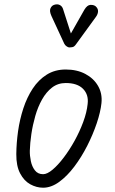

<svg xmlns="http://www.w3.org/2000/svg" viewBox="-20 -865 538 895"><path d="M181 10Q150 10 121 -6Q92 -22 73.8 -56.8Q55.5 -91.5 56 -147Q56.5 -198.5 64.2 -253.5Q72 -308.5 88.8 -359.8Q105.5 -411 132.5 -452Q159.5 -493 197.8 -517Q236 -541 286.5 -541Q339 -541 378 -520.2Q417 -499.5 437.2 -464.2Q457.5 -429 453 -384.5Q448.5 -342.5 431 -290.5Q413.5 -238.5 386.8 -185.8Q360 -133 326.5 -88.5Q293 -44 255.8 -17Q218.5 10 181 10ZM181 -53Q200 -53 225.2 -74.2Q250.5 -95.5 277.2 -130.8Q304 -166 327.8 -209Q351.5 -252 368 -296.5Q384.5 -341 388.5 -380Q394 -423.5 367.2 -450.8Q340.5 -478 286.5 -478Q250 -478 222.8 -457Q195.5 -436 176 -401.2Q156.5 -366.5 144.5 -324.5Q132.5 -282.5 126.2 -240.2Q120 -198 119 -162.5Q118.5 -139.5 123.8 -114Q129 -88.5 142.8 -70.8Q156.5 -53 181 -53ZM302.5 -644Q298 -644 290.8 -648.8Q283.5 -653.5 279.5 -661.5L220 -790Q209.5 -813 215.2 -826Q221 -839 232.5 -842.5Q247.5 -847.5 259 -841.5Q270.5 -835.5 274.5 -821L310.5 -709L373.5 -820Q386.5 -841.5 401.5 -842.2Q416.5 -843 426 -835.5Q437.5 -825 437 -812.2Q436.5 -799.5 428 -787.5L335 -659.5Q326.5 -647 318.2 -645.5Q310 -644 302.5 -644Z"/></svg>

Font: Edu NSW ACT Hand
Style: Regular
Weight: 400
Designer: Tina and Corey Anderson, Eben Sorkin, Mirko Velimirovic
Foundry: Sorkin Type Co.
Version: Version 2.000